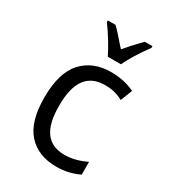

<svg xmlns="http://www.w3.org/2000/svg" viewBox="-188 -866 876 977"><g transform="rotate(30 250.0 -378.0)"><path d="M70 -265Q70 -411 132.5 -479Q195 -547 301 -547Q377 -547 440 -517L413 -448Q387 -462 362.5 -468Q338 -474 307 -474Q231 -474 193.5 -423Q156 -372 156 -266Q156 -162 193 -112.5Q230 -63 304 -63Q365 -63 431 -95V-20Q369 10 299 10Q191 10 130.5 -57Q70 -124 70 -265ZM154 -756V-766H199Q218 -749 266 -693L285 -672Q322 -716 371 -766H416V-756Q351 -667 323 -606H246Q230 -639 205 -680Q180 -721 154 -756Z"/></g></svg>

Font: Noto Sans Mono UI Cond
Style: Regular
Weight: 400
Width: 3
Monospace: yes
Designer: Monotype Design team
Foundry: Monotype Imaging Inc.
Version: Version 1.000